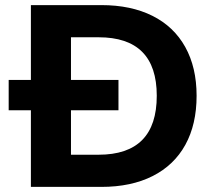

<svg xmlns="http://www.w3.org/2000/svg" viewBox="-20 -732 841 752"><path d="M750 -357Q750 -245 706 -165Q662 -85 578 -42.5Q494 0 377 0H101V-300H14V-419H101V-712H377Q493 -712 577 -670Q661 -628 705.5 -548Q750 -468 750 -357ZM594 -357Q594 -586 366 -586H258V-419H444V-300H258V-126H366Q594 -126 594 -357Z"/></svg>

Font: Muli ExtraBold
Style: Regular
Weight: 800
Designer: Vernon Adams
Foundry: Vernon Adams
Version: Version 2.000